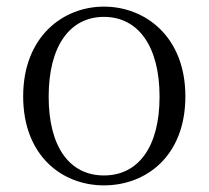

<svg xmlns="http://www.w3.org/2000/svg" viewBox="-20 -546 630 580"><path d="M294 14C421 14 540 -74 540 -255C540 -435 419 -526 294 -526C170 -526 50 -435 50 -255C50 -75 168 14 294 14ZM294 -16C191 -16 127 -101 127 -254C127 -407 191 -495 294 -495C397 -495 462 -407 462 -254C462 -101 397 -16 294 -16Z"/></svg>

Font: Source Han Serif CN Light
Style: Regular
Weight: 300
Designer: Ryoko NISHIZUKA 西塚涼子 (kana & ideographs); Frank Grießhammer (Latin, Greek & Cyrillic); Wenlong ZHANG 张文龙 (bopomofo); San
Foundry: Adobe
Version: Version 2.003;hotconv 1.1.1;makeotfexe 2.6.0